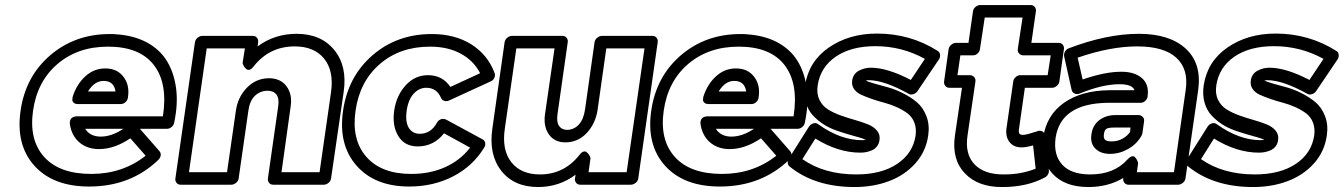

<svg xmlns="http://www.w3.org/2000/svg" viewBox="-20 -712 5361 766"><path d="M62 -270Q81.5 -406.7 180.4 -491.5Q279.3 -576.2 418 -576.2Q435.1 -576.2 442.9 -575.2Q512.7 -570.8 564.5 -543.5Q616.2 -516.1 645 -470Q673.8 -423.8 682.4 -360.6Q690.9 -297.4 674.8 -222.2Q672.9 -211.9 664.3 -205.1Q655.8 -198.2 647 -198.2H538.1L616.2 -108.9Q622.6 -101.1 621.1 -91.6Q619.6 -82 611.8 -74.2Q501 32.2 335.9 32.2Q191.9 32.2 117.2 -50.8Q42.5 -133.8 62 -270ZM111.8 -270Q95.2 -153.8 156.2 -85.9Q217.3 -18.1 344.2 -18.1Q469.2 -18.1 561 -90.8L500 -160.2Q436.5 -117.2 375 -117.2Q328.1 -117.2 297.1 -143.6Q266.1 -169.9 258.8 -215.8Q257.3 -225.1 260 -231.9Q262.7 -238.8 266.4 -241.7Q270 -244.6 275.9 -246.3Q281.7 -248 283.7 -248Q285.6 -248 288.1 -248H629.9Q650.4 -379.4 593.8 -452.6Q537.1 -525.9 411.1 -525.9Q290.5 -525.9 209.5 -456.8Q128.4 -387.7 111.8 -270ZM270 -326.2Q285.6 -375.5 320.1 -407.2Q354.5 -439 399.9 -439Q447.8 -439 473.1 -405Q498.5 -371.1 490.2 -321.8Q488.8 -312 480.5 -304.4Q472.2 -296.9 461.9 -296.9H291Q278.8 -296.9 273.2 -303Q267.6 -309.1 268.6 -315.7Q269.5 -322.3 270 -326.2ZM319.8 -198.2Q339.4 -167 381.8 -167Q425.8 -167 472.2 -198.2ZM331.1 -347.2H440.9Q434.6 -389.2 393.1 -389.2Q356.9 -389.2 331.1 -347.2Z M679.7 0 757.8 -543.9Q759.8 -554.7 768.8 -561.8Q777.8 -568.8 787.1 -568.8H988.8Q999.5 -568.8 1005.4 -561Q1011.2 -553.2 1009.8 -543.9L1007.8 -526.9Q1075.7 -577.1 1163.1 -577.1Q1260.7 -577.1 1313.5 -512.7Q1366.2 -448.2 1351.1 -345.2L1300.8 0Q1299.3 10.7 1290.3 17.8Q1281.2 24.9 1272 24.9H1069.8Q1059.1 24.9 1053.2 17.1Q1047.4 9.3 1048.8 0L1089.8 -287.1Q1094.7 -318.8 1083 -334.5Q1071.3 -350.1 1046.9 -350.1Q1016.1 -349.1 995.8 -328.6Q975.6 -308.1 970.7 -269L932.1 0Q930.7 10.7 921.4 17.8Q912.1 24.9 902.8 24.9H700.7Q689.9 24.9 684.1 17.1Q678.2 9.3 679.7 0ZM733.9 -24.9H885.7L920.9 -269Q928.2 -323.7 964.6 -361.6Q1001 -399.4 1052.7 -399.9Q1099.1 -399.9 1123 -367.9Q1147 -335.9 1139.6 -287.1L1103 -24.9H1254.9L1300.8 -345.2Q1312.5 -429.7 1272.9 -478.3Q1233.4 -526.9 1155.8 -526.9Q1054.7 -526.9 991.7 -446.8Q983.9 -436.5 976.6 -434.1Q969.2 -431.6 964.1 -435.5Q959 -439.5 955.1 -444.8Q951.2 -450.2 949.7 -455.1L947.8 -460L957 -519H804.7Z M1348.6 -270Q1368.2 -406.7 1466.1 -491.5Q1564 -576.2 1702.6 -576.2Q1794.4 -576.2 1860.1 -535.2Q1925.8 -494.1 1953.6 -419.9Q1956.5 -410.6 1952.1 -401.1Q1947.8 -391.6 1937.5 -387.2L1771.5 -311Q1761.7 -306.6 1752.7 -309.6Q1743.7 -312.5 1739.7 -320.8Q1722.7 -361.8 1680.7 -361.8Q1652.3 -361.8 1630.6 -338.4Q1608.9 -314.9 1602.5 -271Q1596.2 -225.1 1611.1 -201.7Q1626 -178.2 1654.8 -178.2Q1699.2 -178.2 1723.6 -223.1Q1729 -232.4 1738.8 -236.1Q1748.5 -239.7 1759.8 -234.9L1905.8 -155.8Q1914.1 -151.4 1915.8 -141.8Q1917.5 -132.3 1911.6 -123Q1866.2 -48.8 1787.6 -8.3Q1709 32.2 1612.8 32.2Q1475.6 32.2 1402.3 -51.3Q1329.1 -134.8 1348.6 -270ZM1398.4 -270Q1381.8 -154.3 1441.7 -86.2Q1501.5 -18.1 1620.6 -18.1Q1696.3 -18.1 1756.6 -45.4Q1816.9 -72.8 1855.5 -123L1751.5 -180.2Q1710.4 -127.9 1646.5 -127.9Q1594.2 -127.9 1569.1 -169.2Q1543.9 -210.4 1552.7 -271Q1561.5 -331.1 1598.4 -371.6Q1635.3 -412.1 1687.5 -412.1Q1745.1 -412.1 1776.9 -365.2L1895.5 -419.9Q1869.6 -470.2 1818.1 -498Q1766.6 -525.9 1695.8 -525.9Q1575.7 -525.9 1495.4 -456.5Q1415 -387.2 1398.4 -270Z M1944.3 -199.2 1993.2 -543.9Q1995.1 -554.7 2004.2 -561.8Q2013.2 -568.8 2022 -568.8H2224.1Q2234.9 -568.8 2240.7 -561Q2246.6 -553.2 2245.1 -543.9L2204.1 -255.9Q2199.7 -224.6 2210.7 -209.2Q2221.7 -193.8 2243.2 -193.8Q2270.5 -194.8 2289.3 -215.1Q2308.1 -235.4 2314 -274.9L2352.1 -543.9Q2354 -554.7 2363 -561.8Q2372.1 -568.8 2381.3 -568.8H2583Q2593.8 -568.8 2599.6 -561Q2605.5 -553.2 2604 -543.9L2526.4 0Q2524.9 10.7 2515.6 17.8Q2506.3 24.9 2497.1 24.9H2294.9Q2284.2 24.9 2278.3 17.1Q2272.5 9.3 2273.9 0L2276.4 -15.1Q2210.4 34.2 2127 34.2Q2030.8 34.2 1980 -30.5Q1929.2 -95.2 1944.3 -199.2ZM1994.1 -199.2Q1981.4 -113.8 2020 -64.9Q2058.6 -16.1 2134.3 -16.1Q2230.5 -16.1 2292 -94.2Q2299.8 -104.5 2307.1 -106.9Q2314.5 -109.4 2319.6 -105.5Q2324.7 -101.6 2328.6 -96.2Q2332.5 -90.8 2334.5 -85.9L2335.9 -81.1L2328.1 -24.9H2480L2551.3 -519H2398.9L2364.3 -274.9Q2356.4 -220.2 2321.8 -182.4Q2287.1 -144.5 2236.3 -144Q2191.9 -144 2169.7 -176Q2147.5 -208 2154.3 -255.9L2192.4 -519H2040Z M2578.1 -270Q2597.7 -406.7 2696.5 -491.5Q2795.4 -576.2 2934.1 -576.2Q2951.2 -576.2 2959 -575.2Q3028.8 -570.8 3080.6 -543.5Q3132.3 -516.1 3161.1 -470Q3189.9 -423.8 3198.5 -360.6Q3207 -297.4 3190.9 -222.2Q3189 -211.9 3180.4 -205.1Q3171.9 -198.2 3163.1 -198.2H3054.2L3132.3 -108.9Q3138.7 -101.1 3137.2 -91.6Q3135.7 -82 3127.9 -74.2Q3017.1 32.2 2852.1 32.2Q2708 32.2 2633.3 -50.8Q2558.6 -133.8 2578.1 -270ZM2627.9 -270Q2611.3 -153.8 2672.4 -85.9Q2733.4 -18.1 2860.4 -18.1Q2985.4 -18.1 3077.1 -90.8L3016.1 -160.2Q2952.6 -117.2 2891.1 -117.2Q2844.2 -117.2 2813.2 -143.6Q2782.2 -169.9 2774.9 -215.8Q2773.4 -225.1 2776.1 -231.9Q2778.8 -238.8 2782.5 -241.7Q2786.1 -244.6 2792 -246.3Q2797.9 -248 2799.8 -248Q2801.8 -248 2804.2 -248H3146Q3166.5 -379.4 3109.9 -452.6Q3053.2 -525.9 2927.2 -525.9Q2806.6 -525.9 2725.6 -456.8Q2644.5 -387.7 2627.9 -270ZM2786.1 -326.2Q2801.8 -375.5 2836.2 -407.2Q2870.6 -439 2916 -439Q2963.9 -439 2989.3 -405Q3014.6 -371.1 3006.3 -321.8Q3004.9 -312 2996.6 -304.4Q2988.3 -296.9 2978 -296.9H2807.1Q2794.9 -296.9 2789.3 -303Q2783.7 -309.1 2784.7 -315.7Q2785.6 -322.3 2786.1 -326.2ZM2835.9 -198.2Q2855.5 -167 2897.9 -167Q2941.9 -167 2988.3 -198.2ZM2847.2 -347.2H2957Q2950.7 -389.2 2909.2 -389.2Q2873 -389.2 2847.2 -347.2Z M3127 -79.1 3207 -206.1Q3210.4 -211.4 3215.6 -215.3Q3220.7 -219.2 3228.8 -220.7Q3236.8 -222.2 3245.1 -215.8Q3333.5 -152.8 3418.9 -152.8Q3422.4 -152.8 3427.7 -153.3Q3433.1 -153.8 3434.1 -153.8Q3427.2 -158.2 3407.5 -163.8Q3387.7 -169.4 3364.7 -176Q3341.8 -182.6 3314.7 -192.1Q3287.6 -201.7 3264.2 -217Q3240.7 -232.4 3222.2 -252.7Q3203.6 -272.9 3195.1 -303.5Q3186.5 -334 3191.9 -371.1Q3206.5 -467.3 3287.1 -522.7Q3367.7 -578.1 3479 -578.1Q3611.8 -578.1 3721.2 -508.8Q3729.5 -503.9 3730.5 -493.7Q3731.4 -483.4 3726.1 -475.1L3640.1 -348.1Q3634.3 -339.4 3623.3 -336.2Q3612.3 -333 3605 -337.9Q3507.3 -392.1 3445.8 -392.1Q3442.9 -392.1 3438.7 -391.6Q3434.6 -391.1 3434.1 -391.1Q3441.4 -386.2 3467 -378.9Q3492.7 -371.6 3521.2 -364Q3549.8 -356.4 3582 -340.3Q3614.3 -324.2 3638.4 -303.7Q3662.6 -283.2 3676 -248.5Q3689.5 -213.9 3683.1 -170.9Q3673.8 -106.9 3631.8 -60.1Q3589.8 -13.2 3527.1 10.5Q3464.4 34.2 3389.2 34.2Q3231 34.2 3129.9 -47.9Q3123.5 -52.7 3122.8 -62.3Q3122.1 -71.8 3127 -79.1ZM3181.2 -77.1Q3268.1 -16.1 3396 -16.1Q3496.6 -16.1 3559.3 -58.1Q3622.1 -100.1 3632.8 -170.9Q3636.7 -200.2 3627.9 -222.9Q3619.1 -245.6 3601.1 -259.3Q3583 -272.9 3559.1 -283.9Q3535.2 -294.9 3509.3 -301.8Q3483.4 -308.6 3459.2 -316.9Q3435.1 -325.2 3416.3 -333.7Q3397.5 -342.3 3387.2 -356.9Q3377 -371.6 3379.9 -391.1Q3383.8 -417.5 3406.2 -429.7Q3428.7 -441.9 3454.1 -441.9Q3520 -441.9 3613.8 -393.1L3669.9 -477.1Q3578.1 -527.8 3472.2 -527.8Q3375.5 -527.8 3314.2 -485.8Q3252.9 -443.8 3242.2 -371.1Q3237.3 -337.9 3249.3 -313.5Q3261.2 -289.1 3283.9 -275.1Q3306.6 -261.2 3334.7 -251.2Q3362.8 -241.2 3391.4 -233.2Q3419.9 -225.1 3442.9 -215.8Q3465.8 -206.5 3479 -190.7Q3492.2 -174.8 3488.8 -152.8Q3486.8 -138.2 3478.5 -127.7Q3470.2 -117.2 3458 -112.1Q3445.8 -106.9 3434.8 -105Q3423.8 -103 3412.1 -103Q3323.7 -103 3232.9 -159.2Z M3746.6 -387.2 3764.6 -516.1Q3766.6 -526.9 3775.6 -533.9Q3784.7 -541 3793.5 -541H3843.8L3861.8 -667Q3863.3 -677.7 3872.3 -684.8Q3881.3 -691.9 3890.6 -691.9H4091.8Q4102.5 -691.9 4108.4 -684.1Q4114.3 -676.3 4112.8 -667L4094.7 -541H4203.6Q4214.4 -541 4220.2 -533.2Q4226.1 -525.4 4224.6 -516.1L4206.5 -387.2Q4205.1 -376.5 4196 -369.1Q4187 -361.8 4177.7 -361.8H4068.8L4045.9 -201.2Q4043 -184.1 4046.9 -179Q4050.8 -173.8 4062.5 -173.8Q4074.2 -173.8 4117.7 -188Q4126 -192.4 4136.5 -188.7Q4147 -185.1 4148.4 -170.9L4164.6 -32.2Q4165.5 -24.4 4161.1 -16.4Q4156.7 -8.3 4148.4 -3.9Q4076.7 34.2 3979.5 34.2Q3882.8 35.2 3829.6 -20.3Q3776.4 -75.7 3789.6 -169.9L3817.9 -361.8H3767.6Q3756.8 -361.8 3751 -369.9Q3745.1 -377.9 3746.6 -387.2ZM3799.8 -412.1H3849.6Q3858.9 -412.1 3866 -405Q3873 -397.9 3871.6 -387.2L3839.8 -169.9Q3829.1 -96.7 3868.4 -55.9Q3907.7 -15.1 3986.8 -16.1Q4054.7 -16.1 4111.8 -39.1L4101.6 -131.8Q4073.2 -124 4055.7 -124Q4023.9 -124 4007.3 -145.5Q3990.7 -167 3995.6 -201.2L4022.5 -387.2Q4023.4 -396 4031.7 -404.1Q4040 -412.1 4050.8 -412.1H4159.7L4171.9 -491.2H4062.5Q4053.2 -491.2 4046.1 -498.3Q4039.1 -505.4 4040.5 -516.1L4059.6 -642.1H3908.7L3889.6 -516.1Q3888.7 -506.8 3880.6 -499Q3872.6 -491.2 3861.8 -491.2H3811.5Z M4141.6 -162.1Q4154.8 -252.4 4224.4 -301.5Q4293.9 -350.6 4404.3 -352.1H4506.3Q4497.6 -376 4446.3 -376Q4378.4 -376 4287.6 -338.9Q4277.8 -334.5 4268.1 -338.4Q4258.3 -342.3 4255.4 -353L4225.6 -486.8Q4223.6 -496.6 4228.8 -505.9Q4233.9 -515.1 4243.2 -519Q4395.5 -577.1 4523.4 -577.1Q4646 -577.1 4710.4 -518.1Q4774.9 -459 4760.3 -353L4709.5 0Q4708 10.7 4698.7 17.8Q4689.5 24.9 4680.2 24.9H4482.4Q4471.7 24.9 4465.8 17.1Q4460 9.3 4461.4 0V-2Q4400.9 34.2 4322.3 34.2Q4227.1 34.2 4178.2 -20Q4129.4 -74.2 4141.6 -162.1ZM4191.4 -162.1Q4182.1 -94.7 4217.5 -55.4Q4252.9 -16.1 4329.6 -16.1Q4424.8 -16.1 4477.5 -75.2Q4486.8 -85.4 4494.6 -87.9Q4502.4 -90.3 4507.1 -85.9Q4511.7 -81.5 4514.9 -75.9Q4518.1 -70.3 4519.5 -65.4L4520.5 -60.1L4515.6 -24.9H4663.6L4710.4 -353Q4722.7 -436 4673.3 -481.4Q4624 -526.9 4516.6 -526.9Q4410.2 -526.9 4279.3 -481.9L4299.3 -395Q4388.7 -425.8 4453.6 -425.8Q4507.3 -425.8 4536.1 -400.1Q4564.9 -374.5 4558.6 -329.1V-327.1Q4557.6 -317.9 4549.3 -309.8Q4541 -301.8 4530.3 -301.8H4397.5Q4211.9 -298.8 4191.4 -162.1ZM4334.5 -176.8Q4339.4 -212.9 4366 -232.9Q4392.6 -252.9 4430.2 -252.9H4522.5Q4531.7 -252.9 4538.8 -245.8Q4545.9 -238.8 4544.4 -228L4537.6 -179.2Q4535.2 -171.9 4533.2 -168.9Q4514.2 -136.2 4480 -117.2Q4445.8 -98.1 4408.2 -98.1Q4370.6 -98.1 4349.6 -119.6Q4328.6 -141.1 4334.5 -176.8ZM4384.3 -176.8Q4381.8 -161.6 4388.4 -154.8Q4395 -147.9 4415.5 -147.9Q4438 -147.9 4457.3 -158.2Q4476.6 -168.5 4488.3 -185.1L4490.2 -203.1H4423.3Q4400.4 -203.1 4393.1 -197.3Q4385.7 -191.4 4384.3 -176.8Z M4717.3 -79.1 4797.4 -206.1Q4800.8 -211.4 4805.9 -215.3Q4811 -219.2 4819.1 -220.7Q4827.1 -222.2 4835.4 -215.8Q4923.8 -152.8 5009.3 -152.8Q5012.7 -152.8 5018.1 -153.3Q5023.4 -153.8 5024.4 -153.8Q5017.6 -158.2 4997.8 -163.8Q4978 -169.4 4955.1 -176Q4932.1 -182.6 4905 -192.1Q4877.9 -201.7 4854.5 -217Q4831.1 -232.4 4812.5 -252.7Q4793.9 -272.9 4785.4 -303.5Q4776.9 -334 4782.2 -371.1Q4796.9 -467.3 4877.4 -522.7Q4958 -578.1 5069.3 -578.1Q5202.1 -578.1 5311.5 -508.8Q5319.8 -503.9 5320.8 -493.7Q5321.8 -483.4 5316.4 -475.1L5230.5 -348.1Q5224.6 -339.4 5213.6 -336.2Q5202.6 -333 5195.3 -337.9Q5097.7 -392.1 5036.1 -392.1Q5033.2 -392.1 5029.1 -391.6Q5024.9 -391.1 5024.4 -391.1Q5031.7 -386.2 5057.4 -378.9Q5083 -371.6 5111.6 -364Q5140.1 -356.4 5172.4 -340.3Q5204.6 -324.2 5228.8 -303.7Q5252.9 -283.2 5266.4 -248.5Q5279.8 -213.9 5273.4 -170.9Q5264.2 -106.9 5222.2 -60.1Q5180.2 -13.2 5117.4 10.5Q5054.7 34.2 4979.5 34.2Q4821.3 34.2 4720.2 -47.9Q4713.9 -52.7 4713.1 -62.3Q4712.4 -71.8 4717.3 -79.1ZM4771.5 -77.1Q4858.4 -16.1 4986.3 -16.1Q5086.9 -16.1 5149.7 -58.1Q5212.4 -100.1 5223.1 -170.9Q5227.1 -200.2 5218.3 -222.9Q5209.5 -245.6 5191.4 -259.3Q5173.3 -272.9 5149.4 -283.9Q5125.5 -294.9 5099.6 -301.8Q5073.7 -308.6 5049.6 -316.9Q5025.4 -325.2 5006.6 -333.7Q4987.8 -342.3 4977.5 -356.9Q4967.3 -371.6 4970.2 -391.1Q4974.1 -417.5 4996.6 -429.7Q5019 -441.9 5044.4 -441.9Q5110.4 -441.9 5204.1 -393.1L5260.3 -477.1Q5168.5 -527.8 5062.5 -527.8Q4965.8 -527.8 4904.5 -485.8Q4843.3 -443.8 4832.5 -371.1Q4827.6 -337.9 4839.6 -313.5Q4851.6 -289.1 4874.3 -275.1Q4897 -261.2 4925 -251.2Q4953.1 -241.2 4981.7 -233.2Q5010.3 -225.1 5033.2 -215.8Q5056.2 -206.5 5069.3 -190.7Q5082.5 -174.8 5079.1 -152.8Q5077.1 -138.2 5068.8 -127.7Q5060.5 -117.2 5048.3 -112.1Q5036.1 -106.9 5025.1 -105Q5014.2 -103 5002.4 -103Q4914.1 -103 4823.2 -159.2Z"/></svg>

Font: Trueno ExtraBold Outline
Style: Italic
Weight: 800
Width: 6
Designer: Julieta Ulanovsky
Foundry: Julieta Ulanovsky
Version: Version 3.001b | FøM Fix